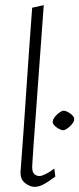

<svg xmlns="http://www.w3.org/2000/svg" viewBox="-20 -717 308 746"><path d="M225 -211Q221 -211 214 -214Q207 -217 200 -222Q193 -227 188.5 -233Q184 -239 185 -245Q185 -251 190 -258.5Q195 -266 202 -272.5Q209 -279 216 -283Q223 -287 227 -287Q232 -287 239 -284Q246 -281 253 -276Q260 -271 264.5 -265Q269 -259 268 -252Q268 -246 263 -239Q258 -232 251 -225.5Q244 -219 237 -215Q230 -211 225 -211ZM114 9Q96 9 77 -6Q58 -21 60 -52Q66 -129 71.5 -209Q77 -289 82.5 -369.5Q88 -450 93.5 -530Q99 -610 105 -687L150 -697Q139 -548 131.5 -443.5Q124 -339 119 -270.5Q114 -202 111 -162Q108 -122 107 -102.5Q106 -83 105.5 -77Q105 -71 105 -69Q105 -47 114 -40Q123 -33 133 -33Q142 -33 158 -41Q174 -49 191 -62L195 -31Q167 -10 149 -0.5Q131 9 114 9Z"/></svg>

Font: Ancizar Sans Thin
Style: Italic
Weight: 100
Italic angle: -4°
Designer: Cesar Puertas, Viviana Monsalve, Julian Moncada, Julian Prieto, Jose Castro, Mariel Hernandez, Felipe Aragon, Sara Alarc
Version: Version 8.100